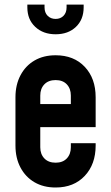

<svg xmlns="http://www.w3.org/2000/svg" viewBox="-20 -800 479 832"><path d="M221 12.5Q168.5 12.5 129.5 -10.2Q90.5 -33 68.8 -74Q47 -115 47 -169.5V-378.5Q47 -432.5 68.8 -473.8Q90.5 -515 129.5 -537.8Q168.5 -560.5 221 -560.5Q300 -560.5 347.2 -510.5Q394.5 -460.5 394.5 -378.5V-249H139V-349H287V-386Q287 -416 269.5 -434.5Q252 -453 221 -453Q190 -453 172.2 -434.5Q154.5 -416 154.5 -386V-162Q154.5 -132 172.2 -113.5Q190 -95 221 -95Q252 -95 269.5 -113.5Q287 -132 287 -162V-179.5H394.5V-169.5Q394.5 -88 347.2 -37.8Q300 12.5 221 12.5ZM221 -651.5Q167 -651.5 132.8 -683.5Q98.5 -715.5 98.5 -768V-780H173V-768Q173 -745 186.5 -731.5Q200 -718 221 -718Q242 -718 255.2 -731.5Q268.5 -745 268.5 -768V-780H342.5V-768Q342.5 -715.5 309 -683.5Q275.5 -651.5 221 -651.5Z"/></svg>

Font: Mohave Light SemiBold
Style: Regular
Weight: 600
Version: Version 2.003